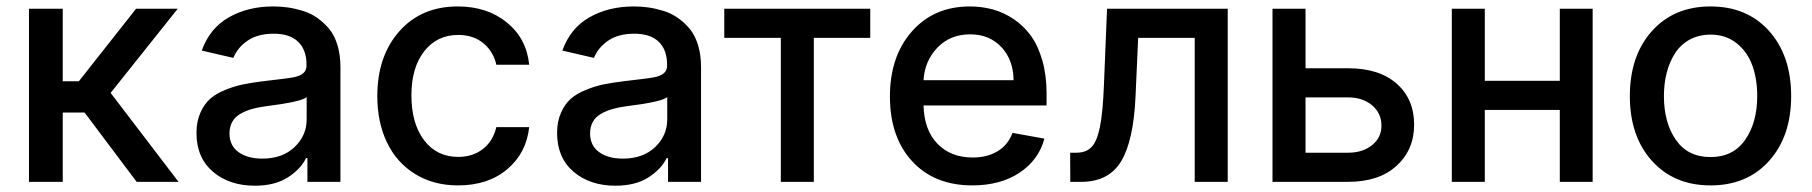

<svg xmlns="http://www.w3.org/2000/svg" viewBox="-20 -573 5711 605"><path d="M71.3 0V-545.4H177.7V-316.9H228.5L408.7 -545.4H540L328.6 -280.3L542.5 0H410.6L246.6 -218.3H177.7V0Z M783.2 12.2Q702.6 12.2 650.9 -32Q599.1 -76.2 599.1 -154.3Q599.1 -189.9 611.3 -217.5Q623.5 -245.1 642.3 -261.7Q661.1 -278.3 690.4 -290Q719.7 -301.8 746.1 -307.1Q772.5 -312.5 808.1 -316.9Q894 -326.7 908.2 -330.1Q939.5 -337.4 944.3 -356Q945.8 -360.4 945.8 -366.7V-369.1Q945.8 -416 919.4 -441.4Q893.1 -466.8 842.3 -466.8Q792.5 -466.8 760.5 -445.1Q728.5 -423.3 715.3 -390.6L615.7 -413.6Q641.1 -484.4 701.4 -518.6Q761.7 -552.7 840.8 -552.7Q864.3 -552.7 886.7 -549.6Q909.2 -546.4 934.1 -538.8Q959 -531.2 979.5 -516.8Q1000 -502.4 1016.8 -482.4Q1033.7 -462.4 1043.2 -431.4Q1052.7 -400.4 1052.7 -362.3V0H948.7V-74.7H944.3Q926.8 -39.1 886 -13.4Q845.2 12.2 783.2 12.2ZM806.6 -73.2Q870.1 -73.2 908.2 -109.6Q946.3 -146 946.3 -196.8V-267.1Q931.6 -252.4 814.9 -237.8Q790 -234.4 771.2 -228.8Q752.4 -223.1 736.3 -213.6Q720.2 -204.1 711.7 -188.7Q703.1 -173.3 703.1 -152.8Q703.1 -114.3 731.4 -93.8Q759.8 -73.2 806.6 -73.2Z M1423.3 11.2Q1345.7 11.2 1287.6 -24.9Q1229.5 -61 1199.2 -124.5Q1168.9 -188 1168.9 -270Q1168.9 -396 1238.3 -474.4Q1307.6 -552.7 1422.4 -552.7Q1515.1 -552.7 1577.1 -502.2Q1639.2 -451.7 1647.5 -369.1H1543.9Q1535.2 -409.7 1503.7 -436.3Q1472.2 -462.9 1423.8 -462.9Q1356.9 -462.9 1316.7 -411.4Q1276.4 -359.9 1276.4 -272.9Q1276.4 -183.6 1316.4 -131.1Q1356.4 -78.6 1423.8 -78.6Q1469.7 -78.6 1501.7 -103.5Q1533.7 -128.4 1543.9 -172.4H1647.5Q1638.7 -90.8 1578.4 -39.8Q1518.1 11.2 1423.3 11.2Z M1919.4 12.2Q1838.9 12.2 1787.1 -32Q1735.4 -76.2 1735.4 -154.3Q1735.4 -189.9 1747.6 -217.5Q1759.8 -245.1 1778.6 -261.7Q1797.4 -278.3 1826.7 -290Q1856 -301.8 1882.3 -307.1Q1908.7 -312.5 1944.3 -316.9Q2030.3 -326.7 2044.4 -330.1Q2075.7 -337.4 2080.6 -356Q2082 -360.4 2082 -366.7V-369.1Q2082 -416 2055.7 -441.4Q2029.3 -466.8 1978.5 -466.8Q1928.7 -466.8 1896.7 -445.1Q1864.7 -423.3 1851.6 -390.6L1752 -413.6Q1777.3 -484.4 1837.6 -518.6Q1897.9 -552.7 1977.1 -552.7Q2000.5 -552.7 2022.9 -549.6Q2045.4 -546.4 2070.3 -538.8Q2095.2 -531.2 2115.7 -516.8Q2136.2 -502.4 2153.1 -482.4Q2169.9 -462.4 2179.4 -431.4Q2189 -400.4 2189 -362.3V0H2085V-74.7H2080.6Q2063 -39.1 2022.2 -13.4Q1981.4 12.2 1919.4 12.2ZM1942.9 -73.2Q2006.3 -73.2 2044.4 -109.6Q2082.5 -146 2082.5 -196.8V-267.1Q2067.9 -252.4 1951.2 -237.8Q1926.3 -234.4 1907.5 -228.8Q1888.7 -223.1 1872.6 -213.6Q1856.4 -204.1 1847.9 -188.7Q1839.4 -173.3 1839.4 -152.8Q1839.4 -114.3 1867.7 -93.8Q1896 -73.2 1942.9 -73.2Z M2262.2 -453.6V-545.4H2722.2V-453.6H2544.4V0H2440.4V-453.6Z M3043.9 11.2Q2924.3 11.2 2854.2 -64.9Q2784.2 -141.1 2784.2 -269Q2784.2 -395.5 2853.5 -474.1Q2922.9 -552.7 3036.1 -552.7Q3074.2 -552.7 3108.6 -543.2Q3143.1 -533.7 3174.3 -512.7Q3205.6 -491.7 3228.3 -460.4Q3251 -429.2 3264.4 -382.6Q3277.8 -335.9 3277.8 -278.3V-240.7H2890.1Q2892.1 -163.1 2934.1 -119.9Q2976.1 -76.7 3044.9 -76.7Q3090.8 -76.7 3123.5 -96.4Q3156.2 -116.2 3170.4 -154.3L3271 -136.2Q3252.9 -68.8 3192.6 -28.8Q3132.3 11.2 3043.9 11.2ZM2890.1 -320.3H3173.8Q3173.3 -383.8 3135.7 -424.3Q3098.1 -464.8 3037.1 -464.8Q2974.1 -464.8 2933.8 -422.9Q2893.6 -380.9 2890.1 -320.3Z M3352.5 0 3352.1 -91.8H3371.6Q3402.8 -91.8 3419.9 -110.1Q3437 -128.4 3446 -173.3Q3455.1 -218.3 3458.5 -304.2L3468.3 -545.4H3848.6V0H3744.6V-453.6H3566.4L3558.1 -268.6Q3551.8 -129.4 3512.7 -64.7Q3473.6 0 3386.7 0Z M4093.8 -357.9H4228Q4326.2 -357.9 4381.1 -309.3Q4436 -260.7 4436 -180.2Q4436 -101.1 4380.6 -50.5Q4325.2 0 4228 0H3989.7V-545.4H4093.8ZM4093.8 -266.1V-91.8H4228Q4273.9 -91.8 4303.5 -115.7Q4333 -139.6 4333 -176.8Q4333 -216.3 4303.5 -241.2Q4273.9 -266.1 4228 -266.1Z M4658.7 -545.4V-318.4H4895V-545.4H4998.5V0H4895V-226.6H4658.7V0H4554.7V-545.4Z M5115.7 -270Q5115.7 -397.5 5185.3 -475.1Q5254.9 -552.7 5370.1 -552.7Q5485.4 -552.7 5554.7 -475.1Q5624 -397.5 5624 -270Q5624 -143.6 5554.7 -66.2Q5485.4 11.2 5370.1 11.2Q5254.9 11.2 5185.3 -66.2Q5115.7 -143.6 5115.7 -270ZM5370.1 -78.1Q5441.4 -78.1 5479.2 -132.6Q5517.1 -187 5517.1 -270.5Q5517.1 -324.2 5501.5 -367.2Q5485.8 -410.2 5451.9 -437Q5418 -463.9 5370.1 -463.9Q5333.5 -463.9 5304.9 -448.5Q5276.4 -433.1 5258.8 -406.2Q5241.2 -379.4 5232.2 -345Q5223.1 -310.5 5223.1 -270.5Q5223.1 -186.5 5260.7 -132.3Q5298.3 -78.1 5370.1 -78.1Z"/></svg>

Font: Interop Med
Style: Regular
Weight: 500
Designer: Rasmus Andersson, Google, Jang Haemin
Foundry: jhaemin
Version: Version 1.007